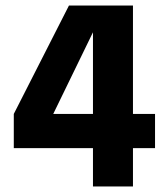

<svg xmlns="http://www.w3.org/2000/svg" viewBox="-20 -676 602 696"><path d="M173 -263H317V-559ZM462 0H317V-139H30V-263L230 -656H462V-263H542V-139H462Z"/></svg>

Font: Hind Siliguri
Style: Bold
Weight: 700
Designer: Jyotish Sonowal
Foundry: Indian Type Foundry
Version: Version 1.001;PS 1.0;hotconv 1.0.86;makeotf.lib2.5.63406; tt